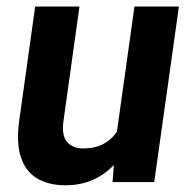

<svg xmlns="http://www.w3.org/2000/svg" viewBox="-20 -548 584 578"><path d="M384.8 -528.3H518.6L444.3 0H318.8L322.8 -51.3Q294.9 -22 258.5 -6.1Q222.2 9.8 176.8 9.8Q127.4 9.8 92.8 -10.3Q58.1 -30.3 43.2 -73.7Q28.3 -117.2 38.1 -187L85.9 -528.3H219.2L171.4 -186Q164.6 -140.1 182.1 -120.6Q199.7 -101.1 229.5 -101.1Q266.1 -101.1 291.5 -114.7Q316.9 -128.4 332 -151.9Z"/></svg>

Font: Robert Sans ExtraBold
Style: Italic
Weight: 800
Italic angle: -8°
Designer: Christian Robertson (extended by Adam Twardoch)
Foundry: Google
Version: Version 12.135;April 2, 2019;FontCreator 11.5.0.2425 64-bit;